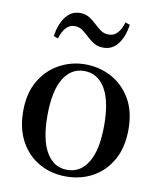

<svg xmlns="http://www.w3.org/2000/svg" viewBox="-88 -857 788 943"><g transform="rotate(10 306.0 -385.5)"><path d="M305 16Q232 16 172.5 -17Q113 -50 78 -113Q43 -176 43 -265Q43 -354 79.5 -416Q116 -478 176 -510.5Q236 -543 305 -543Q375 -543 435 -511Q495 -479 531.5 -417Q568 -355 568 -265Q568 -175 533 -112.5Q498 -50 438.5 -17Q379 16 305 16ZM305 -17Q372 -17 409.5 -79.5Q447 -142 447 -263Q447 -385 409.5 -447.5Q372 -510 305 -510Q239 -510 201.5 -447.5Q164 -385 164 -263Q164 -142 201.5 -79.5Q239 -17 305 -17ZM127 -653Q136 -714 164 -750.5Q192 -787 235 -787Q261 -787 280.5 -775.5Q300 -764 315 -749Q333 -732 350 -719.5Q367 -707 391 -707Q417 -707 434.5 -726Q452 -745 462 -780L485 -772Q476 -710 448 -674.5Q420 -639 377 -639Q349 -639 330.5 -650Q312 -661 296 -676Q279 -692 261.5 -705.5Q244 -719 220 -719Q195 -719 177.5 -700Q160 -681 149 -645Z"/></g></svg>

Font: Noto Serif TC ExtraLight SemiBold
Style: Regular
Weight: 600
Version: Version 2.003-H1;hotconv 1.1.1;makeotfexe 2.6.0